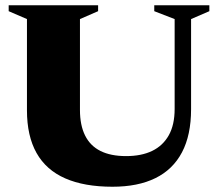

<svg xmlns="http://www.w3.org/2000/svg" viewBox="-20 -695 829 730"><path d="M644 -281V-622.5L566.5 -652.5V-675H776V-652.5L706.5 -622.5V-280Q706.5 -181.5 672 -116Q637.5 -50.5 571 -17.8Q504.5 15 407.5 15Q300.5 15 228 -16.8Q155.5 -48.5 119 -113.2Q82.5 -178 82.5 -275.5V-622.5L13 -652.5V-675H353V-652.5L284 -622.5V-277Q284 -219 303.5 -179.8Q323 -140.5 362 -121Q401 -101.5 459.5 -101.5Q517.5 -101.5 558.5 -121.2Q599.5 -141 621.8 -180.8Q644 -220.5 644 -281Z"/></svg>

Font: Newsreader 24pt ExtraBold
Style: Regular
Weight: 800
Designer: Hugues Gentile
Foundry: Production Type
Version: Version 1.003